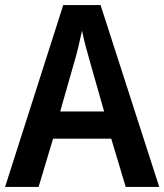

<svg xmlns="http://www.w3.org/2000/svg" viewBox="-20 -736 647 756"><path d="M475 0 418 -190H189L132 0H0L229 -716H376L607 0ZM335 -490Q328 -514 318 -551.5Q308 -589 303 -615Q297 -587 288 -549.5Q279 -512 272 -490L217 -297H390Z"/></svg>

Font: Noto Sans Arabic UI SmCn SmBd
Style: Regular
Weight: 600
Width: 4
Designer: Monotype Design Team, Nadine Chahine and Nizar Qandah
Foundry: Monotype Imaging Inc.
Version: Version 2.010; ttfautohint (v1.8.4.7-5d5b)